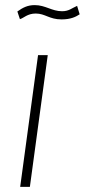

<svg xmlns="http://www.w3.org/2000/svg" viewBox="-20 -732 332 752"><path d="M292 -676 282 -709C261 -700 250 -688 223 -688C183 -688 158 -712 116 -712C88 -712 69 -702 48 -687L58 -657C73 -661 87 -679 120 -679C157 -679 173 -656 221 -656C257 -656 277 -666 292 -676ZM167 -516H129L59 0H97Z"/></svg>

Font: United Sans Thin
Style: Italic
Weight: 100
Italic angle: -8°
Designer: Pablo Impallari, Rodrigo Fuenzalida (Modified by Dan O. Williams)
Version: Version 1.000;PS 001.000;hotconv 1.0.88;makeotf.lib2.5.64775